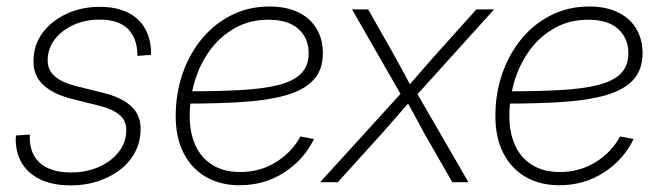

<svg xmlns="http://www.w3.org/2000/svg" viewBox="-20 -558 2025 588"><path d="M196.8 9.8Q145.5 9.8 108.4 -6.3Q71.3 -22.5 50.5 -52.7Q29.8 -83 28.3 -126Q27.8 -131.3 28.3 -134.5Q28.8 -137.7 28.8 -143.1L71.3 -146Q68.8 -88.4 102.1 -59.1Q135.3 -29.8 197.3 -29.8Q243.2 -29.8 281.2 -46.1Q319.3 -62.5 342.8 -91.6Q366.2 -120.6 366.7 -158.2Q367.2 -188.5 345.9 -206.3Q324.7 -224.1 283.2 -234.4L199.2 -255.4Q140.6 -270.5 110.8 -299.6Q81.1 -328.6 82.5 -373.5Q83.5 -422.4 111.6 -459Q139.6 -495.6 185.3 -516.4Q231 -537.1 285.2 -537.1Q356.4 -537.1 397 -503.2Q437.5 -469.2 442.4 -407.2Q442.4 -402.8 442.4 -399.2Q442.4 -395.5 442.4 -390.1L400.9 -386.7Q400.9 -440.4 372.1 -469.2Q343.3 -498 284.7 -498Q241.7 -498 205.8 -481.9Q169.9 -465.8 148.2 -438Q126.5 -410.2 126 -374.5Q125.5 -343.8 147.5 -324.5Q169.4 -305.2 214.4 -293.9L296.9 -273.4Q354 -259.3 383.1 -231.4Q412.1 -203.6 410.6 -159.2Q409.7 -121.1 392.6 -90.1Q375.5 -59.1 345.7 -36.6Q315.9 -14.2 277.8 -2.2Q239.7 9.8 196.8 9.8Z M713.9 9.3Q654.8 9.3 610.8 -16.1Q566.9 -41.5 542.5 -88.9Q518.1 -136.2 518.1 -202.6Q518.1 -272 539.3 -333Q560.5 -394 599.1 -440.2Q637.7 -486.3 690.2 -512.2Q742.7 -538.1 805.2 -538.1Q857.4 -538.1 894 -520Q930.7 -502 949.7 -469.7Q968.8 -437.5 968.8 -395.5Q968.8 -343.8 939.9 -313Q911.1 -282.2 856.9 -266.6Q802.7 -251 725.1 -245.8Q647.5 -240.7 549.8 -240.7L553.7 -278.3Q644.5 -278.3 713.9 -282Q783.2 -285.6 830.3 -297.1Q877.4 -308.6 901.4 -332Q925.3 -355.5 925.3 -395Q925.3 -440.9 894 -469.2Q862.8 -497.6 802.2 -497.6Q746.1 -497.6 701.4 -473.1Q656.7 -448.7 625.2 -407Q593.8 -365.2 577.4 -312.3Q561 -259.3 561 -201.7Q561 -151.4 578.4 -113Q595.7 -74.7 630.4 -53Q665 -31.2 715.8 -31.2Q776.4 -31.2 825.2 -61.5Q874 -91.8 899.9 -140.1L941.4 -132.3Q911.6 -69.8 851.1 -30.3Q790.5 9.3 713.9 9.3Z M960.4 0 1221.7 -287.1 1215.8 -254.4 1058.1 -529.3H1107.4L1181.2 -399.4Q1197.8 -370.1 1213.1 -341.3Q1228.5 -312.5 1243.7 -284.2H1221.7Q1246.6 -312.5 1271.2 -341.3Q1295.9 -370.1 1322.3 -399.4L1439 -529.3H1493.2L1244.1 -253.4L1249 -286.1L1414.6 0H1365.2L1280.3 -147.9Q1264.6 -176.3 1250.5 -203.1Q1236.3 -230 1221.2 -256.8H1243.7Q1219.7 -230 1196.8 -203.1Q1173.8 -176.3 1148.4 -147.9L1014.6 0Z M1692.9 9.3Q1633.8 9.3 1589.8 -16.1Q1545.9 -41.5 1521.5 -88.9Q1497.1 -136.2 1497.1 -202.6Q1497.1 -272 1518.3 -333Q1539.6 -394 1578.1 -440.2Q1616.7 -486.3 1669.2 -512.2Q1721.7 -538.1 1784.2 -538.1Q1836.4 -538.1 1873 -520Q1909.7 -502 1928.7 -469.7Q1947.8 -437.5 1947.8 -395.5Q1947.8 -343.8 1918.9 -313Q1890.1 -282.2 1835.9 -266.6Q1781.7 -251 1704.1 -245.8Q1626.5 -240.7 1528.8 -240.7L1532.7 -278.3Q1623.5 -278.3 1692.9 -282Q1762.2 -285.6 1809.3 -297.1Q1856.4 -308.6 1880.4 -332Q1904.3 -355.5 1904.3 -395Q1904.3 -440.9 1873 -469.2Q1841.8 -497.6 1781.2 -497.6Q1725.1 -497.6 1680.4 -473.1Q1635.7 -448.7 1604.2 -407Q1572.8 -365.2 1556.4 -312.3Q1540 -259.3 1540 -201.7Q1540 -151.4 1557.4 -113Q1574.7 -74.7 1609.4 -53Q1644 -31.2 1694.8 -31.2Q1755.4 -31.2 1804.2 -61.5Q1853 -91.8 1878.9 -140.1L1920.4 -132.3Q1890.6 -69.8 1830.1 -30.3Q1769.5 9.3 1692.9 9.3Z"/></svg>

Font: Inter 24pt ExtraLight
Style: Italic
Weight: 250
Italic angle: -9.3988°
Version: Version 4.001;git-66647c0bb